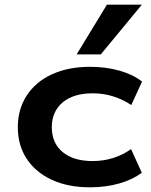

<svg xmlns="http://www.w3.org/2000/svg" viewBox="-20 -789 645 819"><path d="M364 10Q270 10 201 -22Q132 -54 94 -111.5Q56 -169 56 -246Q56 -323 94 -381.5Q132 -440 201.5 -472Q271 -504 364 -504Q432 -504 490 -487.5Q548 -471 586 -441L540 -341Q504 -365 462.5 -378Q421 -391 376 -391Q293 -391 247 -352Q201 -313 201 -246Q201 -179 247 -140.5Q293 -102 375 -102Q421 -102 462.5 -115Q504 -128 539 -153L585 -52Q546 -23 489 -6.5Q432 10 364 10ZM307 -557 436 -769H585L410 -557Z"/></svg>

Font: Nunito Sans 10pt Expanded
Style: Bold
Weight: 700
Width: 7
Designer: Vernon Adams
Foundry: Vernon Adams
Version: Version 3.101;gftools[0.9.27]